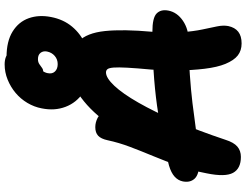

<svg xmlns="http://www.w3.org/2000/svg" viewBox="-134 -890 1036 807"><g transform="rotate(-90 383.5 -487.0)"><path d="M604 11Q574 11 553.5 -5Q533 -21 518 -57Q504 -91 497.5 -144.5Q491 -198 490.5 -257Q490 -316 494 -368Q500 -432 502 -470Q504 -508 502.5 -527Q501 -546 496 -552.5Q491 -559 482 -559Q459 -559 426 -524Q393 -489 355 -422.5Q317 -356 277 -263.5Q237 -171 199 -57Q188 -22 170.5 -7Q153 8 127 8Q78 8 60 -25Q42 -58 58 -136Q70 -199 89.5 -254Q109 -309 130 -359.5Q151 -410 169 -457.5Q187 -505 197 -552Q203 -580 216 -592Q229 -604 252 -604Q272 -604 291.5 -594Q311 -584 323 -558L260 -539Q313 -617 376 -663.5Q439 -710 504 -710Q576 -710 612 -675Q648 -640 656 -563.5Q664 -487 653 -365Q647 -293 651 -241.5Q655 -190 662.5 -154.5Q670 -119 675.5 -92.5Q681 -66 677 -45Q671 -17 653 -3Q635 11 604 11ZM103 -167Q54 -167 36 -186Q18 -205 24 -236Q28 -256 44 -270.5Q60 -285 90 -294Q202 -325 342.5 -344.5Q483 -364 653 -364Q712 -364 730 -346Q748 -328 742 -297Q735 -260 699 -235.5Q663 -211 611 -211Q536 -211 471.5 -206.5Q407 -202 353 -195.5Q299 -189 254 -182.5Q209 -176 171.5 -171.5Q134 -167 103 -167ZM504 -626Q440 -626 397.5 -654.5Q355 -683 337.5 -729Q320 -775 331 -829Q337 -861 354 -889.5Q371 -918 396 -939Q421 -960 452 -972.5Q483 -985 516 -985Q551 -985 569 -964.5Q587 -944 581 -916Q577 -898 564.5 -882.5Q552 -867 530 -857Q504 -845 492.5 -831Q481 -817 479 -804Q475 -785 486 -773.5Q497 -762 517 -762Q537 -762 551.5 -774.5Q566 -787 570 -807Q573 -823 564.5 -834Q556 -845 538 -845Q526 -845 517.5 -839.5Q509 -834 502 -828.5Q495 -823 486 -823Q446 -823 433 -836Q420 -849 427 -880Q435 -922 466.5 -949.5Q498 -977 547 -977Q613 -977 654 -951.5Q695 -926 710 -883.5Q725 -841 715 -790Q705 -738 674.5 -701.5Q644 -665 599.5 -645.5Q555 -626 504 -626Z"/></g></svg>

Font: Shantell Sans Light
Style: Bold Italic
Weight: 700
Italic angle: -11°
Version: Version 1.011;[c5ecc13dd]